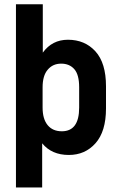

<svg xmlns="http://www.w3.org/2000/svg" viewBox="-20 -710 555 887"><path d="M53.7 -690.4H177.7V-466.8Q220.7 -526.4 293.9 -526.4Q372.1 -526.4 420.9 -472.7Q469.7 -418.9 469.7 -311.5V-209Q469.7 -102.5 420.9 -47.9Q373 5.9 297.9 5.9Q218.8 5.9 174.8 -47.9V156.2H53.7ZM345.7 -212.9V-306.6Q345.7 -365.2 323.2 -390.6Q300.8 -416 262.7 -416Q223.6 -416 200.2 -387.7Q176.8 -360.4 176.8 -306.6V-212.9Q176.8 -160.2 200.2 -131.8Q223.6 -103.5 265.6 -103.5Q345.7 -103.5 345.7 -212.9Z"/></svg>

Font: Dinish
Style: Bold
Weight: 700
Designer: Bert Driehuis
Foundry: Playbeing
Version: Version 3.006; git-39231f3c-release